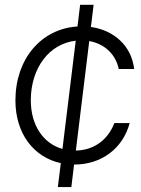

<svg xmlns="http://www.w3.org/2000/svg" viewBox="-20 -759 581 791"><path d="M218.3 11.7H273.9L285.2 -81.1H286.1C397.5 -81.1 486.3 -147 514.2 -252H451.2C422.4 -177.7 362.3 -140.1 292.5 -138.7L347.7 -589.8C409.7 -579.1 457 -535.6 469.2 -474.6H532.7C522 -569.3 450.7 -634.3 354.5 -647.9L365.7 -739.3H310.1L299.3 -649.9C148.9 -640.6 43.5 -515.1 43.5 -345.2C43.5 -210 117.7 -111.3 230.5 -86.9ZM106.9 -345.7C106.9 -478.5 182.6 -579.1 292 -591.3L237.3 -145.5C158.2 -167.5 106.9 -243.2 106.9 -345.7Z"/></svg>

Font: Guggenheim Sans Display Light
Style: Italic
Weight: 300
Italic angle: -7°
Designer: Modified by Tom Baber under direction of Pentagram Design 2023
Foundry: rsms
Version: Version 1.001;Glyphs 3.1.2 (3151)